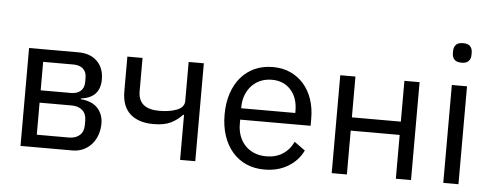

<svg xmlns="http://www.w3.org/2000/svg" viewBox="-50 -868 2577 1008"><g transform="rotate(5 1239.0 -364.0)"><path d="M85 -516H345Q408 -516 444 -480.5Q480 -445 480 -385Q480 -288 379 -276V-272Q439 -267 468.5 -234.5Q498 -202 498 -154Q498 -123 488.5 -95Q479 -67 461 -46Q443 -25 417 -12.5Q391 0 358 0H85ZM334 -66Q370 -66 391 -85Q412 -104 412 -139V-162Q412 -197 391 -216Q370 -235 334 -235H165V-66ZM324 -300Q357 -300 375.5 -316.5Q394 -333 394 -364V-386Q394 -417 375.5 -433.5Q357 -450 324 -450H165V-300Z M926 -237H921Q897 -210 862 -192.5Q827 -175 770 -175Q691 -175 647 -214.5Q603 -254 603 -334V-516H683V-341Q683 -247 794 -247Q851 -247 888.5 -262.5Q926 -278 926 -310V-516H1006V0H926Z M1370 12Q1317 12 1274.5 -7Q1232 -26 1201.5 -61.5Q1171 -97 1154.5 -146.5Q1138 -196 1138 -258Q1138 -319 1154.5 -369Q1171 -419 1201.5 -454.5Q1232 -490 1274.5 -509Q1317 -528 1370 -528Q1422 -528 1463 -509Q1504 -490 1533 -456.5Q1562 -423 1577.5 -377Q1593 -331 1593 -276V-238H1222V-214Q1222 -181 1232.5 -152.5Q1243 -124 1262.5 -103Q1282 -82 1310.5 -70Q1339 -58 1375 -58Q1424 -58 1460.5 -81Q1497 -104 1517 -147L1574 -106Q1549 -53 1496 -20.5Q1443 12 1370 12ZM1370 -461Q1337 -461 1310 -449.5Q1283 -438 1263.5 -417Q1244 -396 1233 -367.5Q1222 -339 1222 -305V-298H1507V-309Q1507 -378 1469.5 -419.5Q1432 -461 1370 -461Z M1725 -516H1805V-301H2063V-516H2143V0H2063V-231H1805V0H1725Z M2353 -637Q2327 -637 2315.5 -649.5Q2304 -662 2304 -682V-695Q2304 -715 2315.5 -727.5Q2327 -740 2353 -740Q2379 -740 2390.5 -727.5Q2402 -715 2402 -695V-682Q2402 -662 2390.5 -649.5Q2379 -637 2353 -637ZM2313 -516H2393V0H2313Z"/></g></svg>

Font: IBM Plex Sans
Style: Regular
Weight: 400
Designer: Mike Abbink, Paul van der Laan, Pieter van Rosmalen
Foundry: Bold Monday
Version: Version 3.005